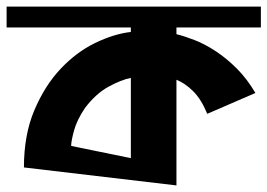

<svg xmlns="http://www.w3.org/2000/svg" viewBox="-24 -564 813 584"><path d="M374 -466.8V-480.5H-3.9V-543.9H769.5V-480.5H512.7V-460Q537.1 -454.1 568.4 -441.9Q599.6 -429.7 632.3 -408.2Q665 -386.7 696.3 -355.5Q727.5 -324.2 752.9 -281.2L606.4 -217.8Q587.9 -262.7 563 -287.1Q538.1 -311.5 512.7 -321.3V0L48.8 -54.7Q48.8 -154.3 80.6 -229Q112.3 -303.7 160.2 -354.5Q208 -405.3 265.1 -433.1Q322.3 -460.9 374 -466.8ZM192.4 -120.1 374 -83V-327.1Q344.7 -321.3 306.2 -300.3Q267.6 -279.3 234.4 -235.4Q210 -199.2 201.2 -167Q192.4 -134.8 192.4 -120.1Z"/></svg>

Font: Shorif Bongobondhu ANSI V2
Style: Regular
Weight: 400
Designer: Shorif Uddin Shishir, Shorif art & Design, e-mail : shorifart@gmail.com, facebook : Shorif2001
Foundry: Lipighor Font Foundry
Version: Designed By Shorif Uddin Shishir | Build By Niladri Shekhar 